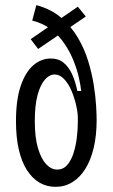

<svg xmlns="http://www.w3.org/2000/svg" viewBox="-20 -711 437 745"><path d="M196 14Q161 14 133 -2.5Q105 -19 84.5 -51Q64 -83 53 -130.5Q42 -178 42 -241Q42 -324 60.5 -378Q79 -432 109.5 -458Q140 -484 177 -484Q207 -484 227 -467.5Q247 -451 260 -422.5Q273 -394 280 -358H295Q293 -379 286 -410Q279 -441 265.5 -475Q252 -509 230.5 -541Q209 -573 178 -597Q147 -621 105 -631L121 -691Q178 -676 217 -642.5Q256 -609 282 -565Q308 -521 322.5 -473Q337 -425 344 -380Q351 -335 353 -299.5Q355 -264 355 -246Q355 -185 343.5 -137Q332 -89 311 -55.5Q290 -22 260.5 -4Q231 14 196 14ZM202 -53Q225 -53 240.5 -70.5Q256 -88 265 -116Q274 -144 278 -176Q282 -208 282 -238V-253Q282 -274 275.5 -302.5Q269 -331 257.5 -358.5Q246 -386 229 -404Q212 -422 192 -422Q172 -422 154.5 -402.5Q137 -383 126 -343Q115 -303 115 -241Q115 -177 127.5 -135.5Q140 -94 159.5 -73.5Q179 -53 202 -53ZM99 -559 282 -685 313 -647 128 -521Z"/></svg>

Font: Bricolage Grotesque 24pt Condensed Light
Style: Regular
Weight: 300
Width: 3
Designer: Mathieu Triay
Foundry: Atelier Triay
Version: Version 1.001;gftools[0.9.33.dev8+g029e19f]